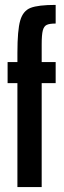

<svg xmlns="http://www.w3.org/2000/svg" viewBox="-20 -763 262 783"><path d="M51 -424H11V-510H51V-548Q51 -640 62.5 -679.5Q74 -719 105 -731Q136 -743 207 -743V-667Q182 -667 170.5 -661.5Q159 -656 154.5 -638.5Q150 -621 150 -582V-510H207V-424H150V0H51Z"/></svg>

Font: Saira Ultra Condensed
Style: Bold
Weight: 700
Width: 1
Designer: Hector Gatti with collaboration of the Omnibus-Type team
Foundry: Omnibus-Type
Version: Version 1.001; ttfautohint (v1.8)